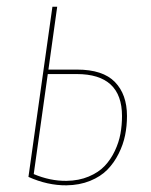

<svg xmlns="http://www.w3.org/2000/svg" viewBox="-20 -538 445 567"><path d="M207.5 -332.5Q283.7 -332.5 319.3 -295.9Q355 -259.3 355 -195.3Q355 -166 349.4 -138.4Q343.8 -110.8 330.3 -84Q316.9 -57.1 297.1 -36.9Q277.3 -16.6 246.1 -3.9Q214.8 8.8 176.3 9.3Q120.6 9.8 64 -15.6L134.8 -518.1H148.9L123 -332.5ZM176.3 -3.9Q212.9 -4.4 241.9 -16.6Q271 -28.8 289.1 -47.9Q307.1 -66.9 319.1 -92.3Q331.1 -117.7 335.7 -143.1Q340.3 -168.5 340.3 -195.3Q340.3 -319.3 206.5 -319.3H121.1L79.6 -23.9Q127.9 -3.4 176.3 -3.9Z"/></svg>

Font: Fira Sans Compressed Hair
Style: Italic
Weight: 100
Width: 3
Italic angle: -8°
Designer: Carrois Corporate & Edenspiekermann AG
Foundry: Carrois Corporate GbR & Edenspiekermann AG
Version: Version 4.203;PS 004.203;hotconv 1.0.88;makeotf.lib2.5.64775